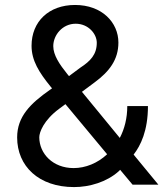

<svg xmlns="http://www.w3.org/2000/svg" viewBox="-20 -755 682 785"><path d="M282.7 9.9C346.2 9.9 416.2 -11 464.5 -54L471.2 -60.7L522 0H627.5L526.3 -122.9C554.7 -159.4 584.9 -220.2 584.9 -321.4H500.4C500.4 -271.7 489 -227.6 469.8 -191.1L315 -379.6L367.5 -418.7C427.2 -462.7 464.1 -511.4 464.1 -581C464.1 -663 397 -734.7 286.9 -734.7C179.3 -734.7 109 -666.5 109 -567.8C109 -507.1 140.3 -458.5 185.4 -402.7L192.8 -393.8L184.3 -387.8C104 -331.7 50.1 -278.1 50.1 -193.2C50.1 -75.6 138.5 9.9 282.7 9.9ZM140.6 -193.9C140.6 -214.1 158.7 -263.5 221.6 -310L247.5 -329.2L418 -124.3C378.9 -87.7 329.5 -67.8 280.9 -67.8C196 -67.8 140.6 -127.1 140.6 -193.9ZM197.8 -566.4C197.8 -611.2 235.1 -658 289.4 -658C341.3 -658 375.7 -616.5 375.7 -580.3C375.7 -532.3 349.8 -505.3 308.9 -478.7L262.1 -443.9L255.3 -452.1C223.4 -491.8 197.8 -529.5 197.8 -566.4Z"/></svg>

Font: Margiela Sans Text
Style: Regular
Weight: 400
Designer: Stefan Endress, Andreas Faust
Version: Version 1.100;FEAKit 1.0